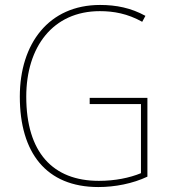

<svg xmlns="http://www.w3.org/2000/svg" viewBox="-20 -745 687 775"><path d="M342 -350V-325H549V-46C503 -27 444 -15 379 -15C193 -15 86 -130 86 -355C86 -555 193 -700 383 -700C439 -700 495 -690 554 -657L567 -681C509 -713 449 -725 384 -725C177 -725 60 -569 60 -355C60 -129 166 10 377 10C444 10 516 -4 575 -32V-350Z"/></svg>

Font: Noto Sans Ethiopic SemiCondensed Thin
Style: Regular
Weight: 100
Width: 4
Designer: Monotype Design Team
Foundry: Monotype Imaging Inc.
Version: Version 2.102